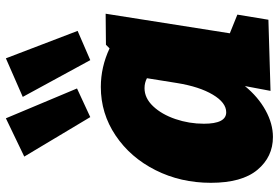

<svg xmlns="http://www.w3.org/2000/svg" viewBox="-164 -746 926 637"><g transform="rotate(-90 298.5 -428.0)"><path d="M571 -540 506 -128 568 -103 551 0 315 7 331 -78Q295 -34 250.5 -9.5Q206 15 162 15Q96 15 53 -36.5Q10 -88 10 -191Q10 -291 52 -374.5Q94 -458 167 -507Q240 -556 328 -556Q394 -556 456 -527L468 -539ZM341 -303 357 -403Q342 -411 324 -411Q291 -411 264 -382.5Q237 -354 221.5 -308.5Q206 -263 206 -214Q206 -140 244 -140Q276 -140 302.5 -184.5Q329 -229 341 -303ZM323 -635 228 -591 97 -810 224 -871ZM514 -633 417 -591 295 -815 423 -871Z"/></g></svg>

Font: Bitter Pro Black
Style: Italic
Weight: 900
Italic angle: -9°
Designer: Sol Matas, and Bitter project Authors
Foundry: Sol Matas
Version: Version 1.010